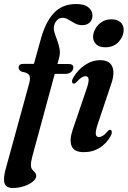

<svg xmlns="http://www.w3.org/2000/svg" viewBox="-41 -747 635 954"><path d="M51.5 -411Q51.5 -429.5 74.5 -429.5H127.5L162.5 -555Q186 -640 227.8 -683.5Q269.5 -727 338 -727Q378.5 -727 398.5 -710.2Q418.5 -693.5 418.5 -669.5Q418.5 -648.5 404.8 -635.2Q391 -622 368 -622Q347.5 -622 331 -631Q314.5 -640 299.5 -649.2Q284.5 -658.5 270 -658.5Q255 -658.5 243.8 -648Q232.5 -637.5 228 -620.5Q224 -604.5 229.5 -586.2Q235 -568 242.8 -547.8Q250.5 -527.5 254.8 -505.2Q259 -483 252.5 -459L244.5 -429H299.5Q323.5 -429 323.5 -412Q323.5 -398.5 312.2 -389.2Q301 -380 285.5 -380H231L120 28.5Q112.5 56.5 112.5 73.5Q112.5 87 119 95Q125.5 103 132.2 110Q139 117 139 127Q139 141.5 122.2 155.2Q105.5 169 78.8 178Q52 187 22.5 187Q-10.5 187 -18.2 164.5Q-26 142 -13.5 95.5L104 -332.5Q111.5 -360 104.5 -373Q97.5 -386 68 -390.5Q51.5 -397.5 51.5 -411ZM482 -512Q453 -512 437.5 -526.5Q422 -541 421.5 -563.5Q421.5 -583.5 432.8 -603.8Q444 -624 464.2 -637.5Q484.5 -651 511.5 -651Q542.5 -651 558 -636.2Q573.5 -621.5 573.5 -599.5Q573.5 -567 549 -539.5Q524.5 -512 482 -512ZM444.5 -130Q433 -95 435 -80.5Q437 -66 450.5 -66Q459 -66 469.5 -72.2Q480 -78.5 495 -96Q501.5 -103 506.5 -102Q512.5 -101.5 514.2 -93.2Q516 -85 509 -71Q488.5 -34.5 454.5 -12.8Q420.5 9 375 9Q327 9 314.8 -21.5Q302.5 -52 321 -105L389 -304.5Q401 -338.5 399.2 -353.5Q397.5 -368.5 384 -368.5Q374.5 -368.5 364 -361.8Q353.5 -355 336.5 -336.5Q330 -330.5 325 -331.5Q319 -332 317.2 -339.8Q315.5 -347.5 322.5 -360.5Q346 -400.5 381.5 -424.2Q417 -448 457.5 -448Q502.5 -448 516.5 -416.5Q530.5 -385 512 -331Z"/></svg>

Font: Fraunces 144pt S050 SemiBold
Style: Italic
Weight: 600
Italic angle: -16°
Version: Version 1.000; ttfautohint (v1.8.3)